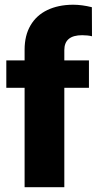

<svg xmlns="http://www.w3.org/2000/svg" viewBox="-20 -780 403 800"><path d="M350.6 -414.1H248V0H82.5V-414.1H6.3V-528.3H82.5V-572.8Q82.5 -632.3 107.2 -674.3Q131.8 -716.3 177 -738Q222.2 -759.8 283.2 -760.3H285.2Q320.8 -760.3 362.8 -750L363.3 -628.9Q345.7 -633.3 322.3 -633.3Q248 -633.3 248 -571.3V-528.3H350.6Z"/></svg>

Font: Mardoto Black
Style: Regular
Weight: 900
Designer: Christian Robertson, Vahan Hovhannisyan
Foundry: Google
Version: Version 1.000